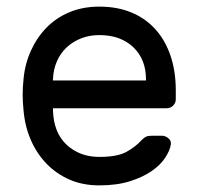

<svg xmlns="http://www.w3.org/2000/svg" viewBox="-20 -550 597 580"><path d="M46 0ZM51 -310Q55 -356 73 -396Q91 -436 120 -466Q149 -496 189.5 -513Q230 -530 280 -530Q334 -530 376.5 -512.5Q419 -495 449 -462Q479 -429 495 -382Q511 -335 511 -277V-250Q511 -239 503 -231Q495 -223 484 -223H140V-217Q142 -149 181.5 -112.5Q221 -76 280 -76Q335 -76 362.5 -91.5Q390 -107 407 -126Q415 -134 421 -137Q427 -140 439 -140H469Q480 -140 489 -132Q498 -124 496 -113Q493 -95 479 -73.5Q465 -52 438.5 -33.5Q412 -15 372.5 -2.5Q333 10 280 10Q230 10 190 -7.5Q150 -25 120.5 -55.5Q91 -86 73 -127.5Q55 -169 51 -218Q46 -264 51 -310ZM140 -307H421V-310Q421 -371 382.5 -407.5Q344 -444 280 -444Q251 -444 226 -434.5Q201 -425 182 -407.5Q163 -390 152 -365Q141 -340 140 -310Z"/></svg>

Font: Rubik
Style: Regular
Weight: 400
Designer: Hubert & Fischer
Foundry: Hubert & Fischer
Version: Version 1.002; ttfautohint (v1.6)